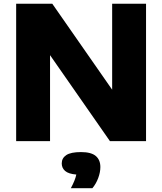

<svg xmlns="http://www.w3.org/2000/svg" viewBox="-20 -760 874 1034"><path d="M67 0V-740H261.5L584 -277V-740H766.5V0H572L249.5 -463V0ZM361.5 253.5Q385 210 391 180Q348.5 176.5 330.5 160.5Q312.5 144.5 312.5 120Q312.5 91.5 337 75.2Q361.5 59 416 59Q471 59 495.8 80Q520.5 101 520.5 139.5Q520.5 168 508.8 199.2Q497 230.5 477.5 253.5Z"/></svg>

Font: Encode Sans Semi Expanded ExtraBold
Style: Regular
Weight: 800
Width: 6
Designer: Multiple Designers
Foundry: Impallari Type
Version: Version 3.000; ttfautohint (v1.8.3) -l 8 -r 50 -G 200 -x 14 